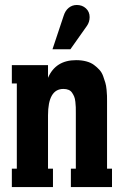

<svg xmlns="http://www.w3.org/2000/svg" viewBox="-20 -755 498 775"><path d="M331.1 -650.9 264.2 -556.2H191.9L236.8 -690.9Q243.2 -711.9 257.3 -723.4Q271.5 -734.9 290 -734.9Q312 -734.9 326.9 -721.2Q341.8 -707.5 341.8 -686Q341.8 -666.5 331.1 -650.9ZM412.1 -347.2V-74.2H432.1V0H266.1V-74.2H286.1V-298.8Q286.1 -314 285.9 -322.3Q285.6 -330.6 284.2 -344Q282.7 -357.4 279.5 -365Q276.4 -372.6 271 -380.6Q265.6 -388.7 256.8 -392.3Q248 -396 235.8 -396Q173.8 -396 173.8 -289.1V-74.2H193.8V0H27.8V-74.2H47.9V-418H27.8V-492.2H173.8V-440.9Q204.6 -512.2 287.1 -512.2Q309.6 -512.2 328.1 -507.3Q346.7 -502.4 359.4 -492.9Q372.1 -483.4 381.6 -472.9Q391.1 -462.4 396.5 -447.3Q401.9 -432.1 405.3 -420.7Q408.7 -409.2 410.2 -392.8Q411.6 -376.5 411.9 -368.4Q412.1 -360.4 412.1 -347.2Z"/></svg>

Font: Margherita Black
Style: Regular
Weight: 900
Designer: James Puckett
Foundry: Dunwich Type Founders
Version: Version 1.008;hotconv 1.0.109;makeotfexe 2.5.65596